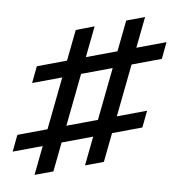

<svg xmlns="http://www.w3.org/2000/svg" viewBox="-46 -580 626 670"><g transform="rotate(5 267.0 -245.0)"><path d="M371 -518.5 435.5 -536.3 336.3 -20.2 271.8 -2.4ZM27.4 -87.9 471 -211.3 459.7 -151.6 16.1 -28.2ZM198.4 -470.2 262.9 -488.7 163.7 28.2 99.2 46ZM74.2 -332.3 517.7 -455.6 506.5 -396 62.9 -272.6Z"/></g></svg>

Font: Playfair Micro SmCond SmLight
Style: Regular
Weight: 360
Width: 4
Designer: Claus Eggers Sørensen
Foundry: Claus Eggers Sørensen
Version: Version 2.100;Glyphs 3.2 (3219)